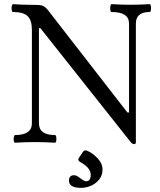

<svg xmlns="http://www.w3.org/2000/svg" viewBox="-20 -686 771 927"><path d="M628 10Q619 10 611 0L175 -550H168V-91Q168 -34 245 -34Q250 -34 251.5 -24.5Q253 -15 251.5 -6Q250 3 245 3Q197 0 149 0Q101 0 53 3Q48 3 46.5 -6Q45 -15 47 -24.5Q49 -34 53 -34Q134 -34 134 -91V-542Q134 -589 113 -608.5Q92 -628 43 -628Q38 -628 36.5 -637.5Q35 -647 37 -656.5Q39 -666 43 -666Q79 -663 115 -663Q165 -663 181 -660Q197 -655 210 -639L595 -143H603V-572Q603 -628 519 -628Q514 -628 512.5 -637.5Q511 -647 513 -656.5Q515 -666 519 -666Q566 -663 611 -663Q657 -663 702 -666Q707 -666 708.5 -656.5Q710 -647 708.5 -637.5Q707 -628 702 -628Q636 -628 636 -572V0Q636 10 628 10ZM371 221Q313 221 313 186Q313 160 338 160Q350 160 367 174Q385 189 396 189Q418 189 418 158Q418 124 367 96Q353 88 361 76L380 48Q387 37 399 41Q426 52 450.5 77.5Q475 103 475 133Q475 159 460 179Q445 199 421 210Q397 221 371 221Z"/></svg>

Font: Junicode
Style: Regular
Weight: 400
Designer: Peter S. Baker
Version: Version 2.100; ttfautohint (v1.8.4)